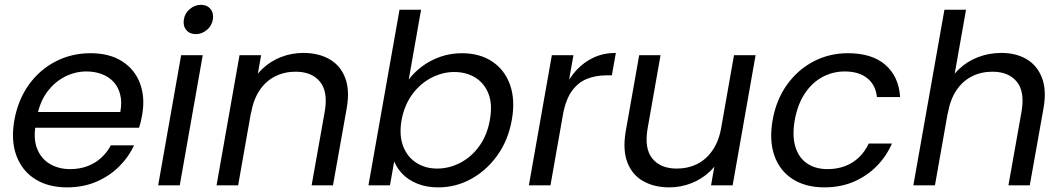

<svg xmlns="http://www.w3.org/2000/svg" viewBox="-20 -781 4482 809"><path d="M111.1 -242.9 124.1 -309.2H487Q494.5 -350.8 486.4 -382.8Q478.3 -414.8 458.2 -436.3Q438.1 -457.7 408.7 -468.8Q379.3 -479.9 344.1 -479.9Q296.7 -479.9 253.3 -457.8Q209.9 -435.7 178.8 -393.7Q147.6 -351.7 136.1 -290.1L130.4 -254.9Q119.9 -195.6 136.7 -153.7Q153.5 -111.8 190.4 -90.1Q227.4 -68.4 275.5 -68.4Q316.6 -68.4 349.9 -81.4Q383.1 -94.3 407.5 -117.1Q431.9 -139.8 446.9 -168.6H544.7Q521.9 -118.9 481.5 -79Q441.2 -39 385.8 -15.2Q330.4 8.5 261.9 8.5Q183.9 8.5 128.6 -26Q73.4 -60.5 49.4 -124.4Q25.4 -188.3 40.4 -274.5Q56.4 -361.5 102 -424.7Q147.6 -487.8 214.8 -522.3Q281.9 -556.8 361.4 -556.8Q441.4 -556.8 494.6 -522.7Q547.7 -488.6 569.9 -429.9Q592 -371.2 579 -296.9Q576.5 -282.4 573.5 -269.6Q570.5 -256.9 565.8 -242.9Z M646.4 0 743.2 -548.3H834.2L737.4 0ZM805.1 -637.2Q779.3 -637.2 764.8 -654.8Q750.4 -672.4 754.7 -699Q758.9 -725.6 780 -743.1Q801.1 -760.7 827 -760.7Q852.3 -760.7 866.8 -743.1Q881.2 -725.6 876.9 -699Q872.6 -672.4 851.6 -654.8Q830.5 -637.2 805.1 -637.2Z M892.4 0 989.2 -548.3H1080.2L983.4 0ZM1293 0 1348.2 -310.2Q1362.9 -394 1328.5 -436.4Q1294.1 -478.9 1225.5 -478.9Q1178.8 -478.9 1139.8 -459.5Q1100.8 -440.2 1074.3 -401.2Q1047.9 -362.2 1037.4 -302.9L1031.6 -409.5Q1049.9 -456.6 1084.6 -490Q1119.4 -523.4 1164.4 -540.7Q1209.5 -558 1257.9 -558Q1321.5 -558 1367.6 -532Q1413.7 -506 1434.2 -453.6Q1454.7 -401.3 1440.5 -322.6L1383 0Z M1702.3 -446Q1725.5 -476.6 1759 -501.7Q1792.4 -526.7 1835.4 -541.8Q1878.3 -556.8 1926.4 -556.8Q2000.6 -556.8 2053.3 -522.2Q2105.9 -487.6 2128.8 -424.4Q2151.6 -361.3 2136.6 -276Q2121.6 -190.8 2076 -126.9Q2030.4 -63 1965.8 -27.3Q1901.1 8.5 1826.9 8.5Q1777.3 8.5 1739.7 -6.6Q1702.1 -21.6 1677.6 -46.3Q1653.1 -70.9 1640.9 -100.8L1623.2 0H1532.4L1663.4 -740H1754.2ZM2044.1 -276Q2055.9 -341.2 2038.2 -386Q2020.6 -430.7 1982.6 -454.2Q1944.5 -477.6 1894 -477.6Q1845.1 -477.6 1798.1 -453.6Q1751.1 -429.5 1717.4 -383.8Q1683.7 -338.2 1671.9 -274.5Q1661 -210.9 1678.7 -165Q1696.4 -119.1 1734.6 -94.9Q1772.7 -70.7 1821.6 -70.7Q1872.2 -70.7 1919.1 -94.9Q1966 -119.1 1999.6 -165.5Q2033.1 -211.9 2044.1 -276Z M2351.9 -297.6 2325.5 -302.5Q2335.2 -357.5 2356.1 -404.2Q2377 -450.9 2408.7 -485.3Q2440.5 -519.7 2482.1 -538.9Q2523.7 -558 2574.9 -558L2558.1 -463.5H2534Q2490.5 -463.5 2453.2 -448.7Q2415.9 -433.8 2389.8 -397.8Q2363.6 -361.7 2351.9 -297.6ZM2208.4 0 2305.2 -548.3H2396.2L2299.4 0Z M3163.7 -548.3 3067 0H2976L3072.7 -548.3ZM2763.2 -548.3 2708.7 -239.4Q2694.2 -155.5 2728.6 -113.1Q2763.1 -70.7 2831.7 -70.7Q2878.6 -70.7 2917.5 -90Q2956.4 -109.3 2983.2 -148.9Q3010 -188.4 3019.5 -246.7L3023.5 -140.1Q3007 -93 2972.3 -59.6Q2937.5 -26.2 2892.6 -8.8Q2847.6 8.5 2800 8.5Q2737.2 8.5 2690.7 -17.5Q2644.2 -43.5 2623.7 -96Q2603.2 -148.5 2616.4 -227L2673.2 -548.3Z M3235.4 -274.5Q3250.6 -360.8 3296.2 -424.3Q3341.9 -487.8 3408.3 -522.3Q3474.6 -556.8 3552.7 -556.8Q3654.6 -556.8 3710.9 -507.5Q3767.2 -458.1 3772.7 -372.1H3674.9Q3670.1 -421.9 3634.9 -450.9Q3599.6 -479.9 3539.1 -479.9Q3489.2 -479.9 3445.5 -456.6Q3401.9 -433.2 3371.4 -387.5Q3340.9 -341.9 3328.6 -274.5Q3317.2 -207.4 3331.7 -161.3Q3346.3 -115.1 3381.5 -91.8Q3416.8 -68.4 3466.7 -68.4Q3507.1 -68.4 3540.3 -81Q3573.6 -93.5 3599.1 -117.8Q3624.6 -142.1 3640.4 -176.2H3738.2Q3714.6 -122 3673.5 -80.5Q3632.4 -39 3577 -15.2Q3521.6 8.5 3453.2 8.5Q3375.1 8.5 3320.6 -26Q3266.1 -60.5 3243.2 -124.4Q3220.4 -188.3 3235.4 -274.5Z M3828.4 0 3959.4 -740H4050.4L3919.4 0ZM4229 0 4284.2 -310.2Q4298.9 -394 4264.5 -436.4Q4230.1 -478.9 4161.5 -478.9Q4114.8 -478.9 4075.8 -459.5Q4036.8 -440.2 4010.3 -401.2Q3983.9 -362.2 3973.4 -302.9L3967.6 -409.5Q3985.9 -456.6 4021 -490Q4056.1 -523.4 4102.3 -540.7Q4148.5 -558 4199.2 -558Q4260.5 -558 4305.1 -532Q4349.7 -506 4370.2 -453.6Q4390.7 -401.3 4376.5 -322.6L4319 0Z"/></svg>

Font: Poppins Variable
Style: Italic
Weight: 100
Italic angle: -10°
Designer: Jonny Pinhorn
Foundry: Indian Type Foundry
Version: Version 6.000